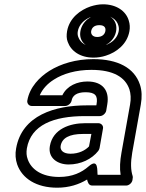

<svg xmlns="http://www.w3.org/2000/svg" viewBox="-20 -838 679 893"><path d="M545 -128C538 -89 536 -55 541 -25H434C431 -40 440 -106 392 -64C360 -36 317 -15 255 -15C173 -15 125 -51 109 -97C103 -113 102 -129 105 -148C124 -257 229 -298 375 -298H444C459 -298 472 -312 474 -323L479 -353C490 -417 457 -459 387 -459C340 -459 292 -440 270 -395H165C178 -425 202 -450 231 -468C273 -495 333 -513 405 -513C507 -513 563 -479 582 -422C588 -403 590 -379 585 -352ZM409 25H567C578 25 593 15 596 0L597 -8C598 -12 598 -16 597 -19C588 -47 587 -81 595 -128L635 -352C641 -386 640 -417 631 -444C605 -523 527 -563 414 -563C334 -563 263 -542 209 -508C165 -480 118 -434 107 -370C105 -359 113 -345 128 -345H283C294 -345 310 -355 313 -370C317 -393 336 -409 378 -409C424 -409 436 -392 429 -353L428 -348H384C236 -348 82 -302 55 -148C50 -122 52 -96 60 -73C83 -8 149 35 246 35C301 35 347 20 385 -3C388 9 392 25 409 25ZM212 -159C202 -103 248 -73 299 -73C356 -73 407 -98 437 -136C440 -140 442 -145 443 -149L459 -240C462 -255 449 -265 438 -265H375C306 -265 226 -239 212 -159ZM262 -159C268 -196 302 -215 366 -215H405L394 -157C377 -139 347 -123 308 -123C273 -123 259 -140 262 -159ZM450 -768C496 -768 523 -746 530 -721C533 -712 534 -703 532 -693C524 -648 476 -620 424 -620C377 -620 353 -641 344 -666C341 -674 340 -683 342 -693C350 -737 398 -768 450 -768ZM292 -693C289 -675 289 -658 295 -643C310 -601 352 -570 415 -570C434 -570 454 -573 472 -579C520 -594 571 -631 582 -693C585 -710 584 -726 579 -742C566 -787 521 -818 459 -818C439 -818 420 -814 401 -808C354 -792 303 -755 292 -693ZM451 -771C405 -771 362 -739 354 -693C346 -648 378 -616 423 -616C468 -616 512 -647 520 -693C528 -739 497 -771 451 -771ZM442 -721C466 -721 473 -709 470 -693C467 -678 455 -666 432 -666C410 -666 402 -680 404 -693C407 -709 418 -721 442 -721Z"/></svg>

Font: Asimov
Style: WidOuIt
Weight: 500
Designer: Google
Version: Version 2.000980; 2014